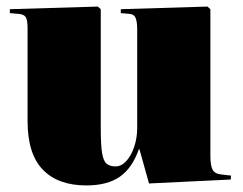

<svg xmlns="http://www.w3.org/2000/svg" viewBox="-20 -551 739 585"><path d="M243 14Q157 14 110.5 -34Q64 -82 64 -182V-465Q64 -491 58 -499.5Q52 -508 34 -509L10 -511V-523L278 -531L287 -523V-160Q287 -110 291 -85Q295 -60 305 -52Q315 -44 332 -44Q350 -44 365 -60.5Q380 -77 389 -104Q398 -131 398 -161V-463Q398 -483 393.5 -495.5Q389 -508 372 -509L348 -511V-523L612 -531L621 -523V-76Q621 -48 627.5 -34.5Q634 -21 657 -19L684 -16L683 -4L434 8L405 -96H403Q383 -39 345 -12.5Q307 14 243 14Z"/></svg>

Font: Display Black
Style: Regular
Weight: 900
Designer: Latin by Veronika Burian and Jose Scaglione. Greek by Irene Vlachou. Cyrillic by Vera Evstafieva.
Foundry: TypeTogether
Version: Version 3.002